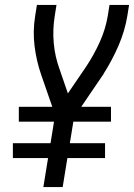

<svg xmlns="http://www.w3.org/2000/svg" viewBox="-20 -755 541 775"><path d="M155 0 174 -117H32V-177H184L198 -264H56V-324H191L146 -454Q127 -509 119.5 -569Q112 -629 122 -691L129 -735H208L201 -691Q192 -635 197 -580.5Q202 -526 220 -477L254 -378L327 -485Q359 -533 382.5 -585Q406 -637 415 -691L422 -735H501L494 -691Q484 -630 458.5 -571Q433 -512 398 -457V-456Q396 -454 394.5 -451Q393 -448 391 -446L308 -324H428V-264H276L262 -177H404V-117H252L233 0Z"/></svg>

Font: Iosevka Term Curly
Style: Italic
Weight: 400
Italic angle: -9°
Designer: Belleve Invis
Foundry: Belleve Invis
Version: Version 32.3.0